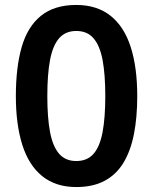

<svg xmlns="http://www.w3.org/2000/svg" viewBox="-20 -745 617 775"><path d="M534 -357Q534 -271 520.5 -203Q507 -135 478 -87.5Q449 -40 402 -15Q355 10 288 10Q205 10 150.5 -34Q96 -78 70 -160.5Q44 -243 44 -357Q44 -473 67.5 -555Q91 -637 145 -681Q199 -725 288 -725Q371 -725 426 -681.5Q481 -638 507.5 -555.5Q534 -473 534 -357ZM171 -357Q171 -270 182 -212Q193 -154 218.5 -124.5Q244 -95 288 -95Q332 -95 357.5 -124Q383 -153 394 -211.5Q405 -270 405 -357Q405 -445 394 -503Q383 -561 357.5 -590.5Q332 -620 288 -620Q244 -620 218.5 -590.5Q193 -561 182 -503Q171 -445 171 -357Z"/></svg>

Font: Noto Sans Khmer SemiBold
Style: Regular
Weight: 600
Version: Version 2.003